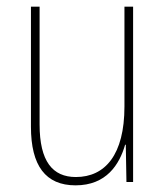

<svg xmlns="http://www.w3.org/2000/svg" viewBox="-20 -547 498 577"><path d="M380 -527H354V-227C354 -82 296 -15 208 -15C138 -15 99 -62 99 -173V-527H73V-166C73 -49 117 10 207 10C300 10 339 -53 356 -112H358L360 0H380Z"/></svg>

Font: Noto Sans Hebrew Condensed Thin
Style: Regular
Weight: 100
Width: 3
Designer: Monotype Design Team
Foundry: Monotype Imaging Inc.
Version: Version 2.004